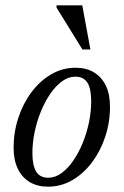

<svg xmlns="http://www.w3.org/2000/svg" viewBox="-20 -690 464 720"><path d="M263.5 -436Q303.5 -436 332.2 -418.8Q361 -401.5 376.8 -369Q392.5 -336.5 392.5 -290Q392.5 -231.5 374.8 -177.8Q357 -124 325.5 -81.8Q294 -39.5 251.8 -14.8Q209.5 10 160 10Q120.5 10 91.5 -7.2Q62.5 -24.5 46.8 -57.2Q31 -90 31 -136Q31 -194.5 48.8 -248.2Q66.5 -302 98 -344.2Q129.5 -386.5 171.8 -411.2Q214 -436 263.5 -436ZM161 -23.5Q186.5 -23.5 210.2 -40.5Q234 -57.5 254.2 -86.8Q274.5 -116 289.8 -153Q305 -190 313.5 -230.5Q322 -271 322 -310Q322 -357.5 307.8 -380Q293.5 -402.5 262.5 -402.5Q237 -402.5 213.2 -385.5Q189.5 -368.5 169.2 -339.2Q149 -310 133.8 -273Q118.5 -236 110 -195.5Q101.5 -155 101.5 -116Q101.5 -69 115.8 -46.2Q130 -23.5 161 -23.5ZM319 -504.5H289L192 -661.5V-670H288.5Z"/></svg>

Font: Newsreader 16pt
Style: Italic
Weight: 400
Italic angle: -17°
Designer: Hugues Gentile
Foundry: Production Type
Version: Version 1.003